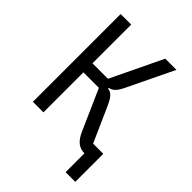

<svg xmlns="http://www.w3.org/2000/svg" viewBox="-240 -814 1080 1080"><g transform="rotate(45 300.0 -274.0)"><path d="M482 150V0H481Q450 0 427 -18Q404 -36 387 -74L279 -318H156V0H72V-698H156V-390H279L427 -698H516L383 -422Q366 -387 351 -373.5Q336 -360 318 -357V-352Q341 -348 355.5 -332Q370 -316 388 -275L478 -73H559V150Z"/></g></svg>

Font: Lilex
Style: Regular
Weight: 400
Monospace: yes
Designer: Mike Abbink, Paul van der Laan, Pieter van Rosmalen, Mikhael Khrustik
Foundry: Mikhael Khrustik
Version: Version 2.510